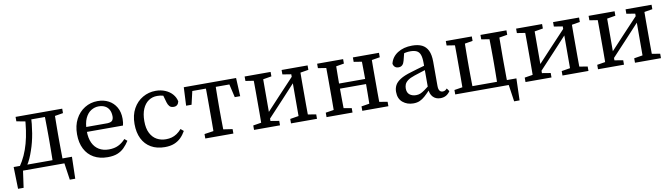

<svg xmlns="http://www.w3.org/2000/svg" viewBox="-34 -1022 5955 1703"><g transform="rotate(-10 2943.0 -171.0)"><path d="M511 0H56L103 -41L76 151H26L21 -46H546L541 151H492L464 -41ZM370 0Q371 -26 371.5 -63Q372 -100 372.5 -140Q373 -180 373 -213V-268Q373 -301 372.5 -341Q372 -381 371.5 -418.5Q371 -456 370 -481H461Q461 -456 460.5 -418.5Q460 -381 459.5 -341Q459 -301 459 -268V-213Q459 -180 459.5 -140Q460 -100 460.5 -63Q461 -26 461 0ZM115 -441V-481H220V-424H206ZM417 -424V-481H535V-441L432 -424ZM74 -40Q103 -82 124.5 -129.5Q146 -177 161 -231.5Q176 -286 185 -348.5Q194 -411 198 -481H252Q248 -392 234.5 -311.5Q221 -231 197 -163Q185 -127 170.5 -94.5Q156 -62 136 -33V-9ZM220 -435V-481H410V-435Z M859 13Q787 13 734.5 -16.5Q682 -46 653.5 -101.5Q625 -157 625 -234Q625 -312 655.5 -370Q686 -428 738.5 -460.5Q791 -493 855 -493Q911 -493 954 -470Q997 -447 1022 -404Q1047 -361 1047 -300Q1047 -282 1045 -266.5Q1043 -251 1040 -240H668V-284H908Q943 -286 953 -300.5Q963 -315 963 -335Q963 -371 950 -395.5Q937 -420 913 -432.5Q889 -445 855 -445Q820 -445 787.5 -425Q755 -405 735 -361.5Q715 -318 715 -246Q715 -184 735 -141Q755 -98 792.5 -75.5Q830 -53 881 -53Q930 -53 965.5 -70Q1001 -87 1031 -120L1055 -100Q1034 -67 1008 -41Q982 -15 946.5 -1Q911 13 859 13Z M1374 13Q1302 13 1250 -17Q1198 -47 1170.5 -102.5Q1143 -158 1143 -235Q1143 -315 1175 -373Q1207 -431 1261 -462Q1315 -493 1377 -493Q1425 -493 1464 -476.5Q1503 -460 1528 -431Q1553 -402 1560 -366Q1556 -347 1544.5 -336Q1533 -325 1513 -325Q1487 -325 1474.5 -339.5Q1462 -354 1456 -375L1431 -463L1482 -421Q1458 -434 1433 -440Q1408 -446 1383 -446Q1340 -446 1306 -423Q1272 -400 1252.5 -355Q1233 -310 1233 -245Q1233 -179 1255 -136.5Q1277 -94 1313.5 -74Q1350 -54 1395 -54Q1423 -54 1447 -60.5Q1471 -67 1493.5 -82Q1516 -97 1537 -121L1563 -99Q1544 -65 1518.5 -40Q1493 -15 1458 -1Q1423 13 1374 13Z M1622 -316 1630 -481H2101L2109 -316H2060L2023 -476L2072 -435H1658L1708 -476L1671 -316ZM1739 0V-40L1853 -57H1878L1992 -40V0ZM1820 0Q1821 -26 1821.5 -63Q1822 -100 1822 -140Q1822 -180 1822 -213V-268Q1822 -301 1822 -341Q1822 -381 1821.5 -418.5Q1821 -456 1820 -481H1911Q1910 -456 1909.5 -418.5Q1909 -381 1908.5 -341Q1908 -301 1908 -268V-213Q1908 -180 1908.5 -140Q1909 -100 1909.5 -63Q1910 -26 1911 0Z M2178 0V-40L2284 -57H2309L2412 -40V0ZM2511 0V-40L2615 -57H2640L2745 -40V0ZM2250 0Q2251 -26 2251.5 -63Q2252 -100 2252 -140Q2252 -180 2252 -213V-268Q2252 -301 2252 -341Q2252 -381 2251.5 -418.5Q2251 -456 2250 -481H2336L2335 0ZM2306 -43 2270 -74H2279L2451 -259L2622 -441L2652 -406H2643L2474 -223ZM2588 0 2589 -481H2673Q2672 -456 2671.5 -418.5Q2671 -381 2671 -341Q2671 -301 2671 -268V-213Q2671 -180 2671 -140Q2671 -100 2671.5 -63Q2672 -26 2673 0ZM2178 -441V-481H2412V-441L2311 -424H2286ZM2511 -441V-481H2745V-441L2642 -424H2617Z M2903 0Q2904 -26 2904.5 -63Q2905 -100 2905 -140Q2905 -180 2905 -213V-268Q2905 -301 2905 -341Q2905 -381 2904.5 -418.5Q2904 -456 2903 -481H2995Q2994 -456 2993.5 -418.5Q2993 -381 2992.5 -341Q2992 -301 2992 -268V-236Q2992 -192 2992.5 -147Q2993 -102 2993.5 -64Q2994 -26 2995 0ZM3224 0Q3225 -26 3225.5 -64Q3226 -102 3226.5 -147Q3227 -192 3227 -236V-268Q3227 -301 3226.5 -341Q3226 -381 3225.5 -418.5Q3225 -456 3224 -481H3316Q3315 -456 3314.5 -418.5Q3314 -381 3314 -341Q3314 -301 3314 -268V-213Q3314 -180 3314 -140Q3314 -100 3314.5 -63Q3315 -26 3316 0ZM2831 0V-40L2939 -57H2964L3065 -40V0ZM2831 -441V-481H3065V-441L2964 -424H2939ZM3153 0V-40L3260 -57H3285L3388 -40V0ZM3153 -441V-481H3388V-441L3285 -424H3260ZM2954 -228V-274H3264V-228Z M3612 14Q3556 14 3516.5 -18.5Q3477 -51 3477 -113Q3477 -145 3490.5 -171.5Q3504 -198 3539.5 -221Q3575 -244 3641 -263Q3669 -272 3695.5 -279.5Q3722 -287 3748.5 -294.5Q3775 -302 3802 -309V-272Q3767 -261 3733 -250Q3699 -239 3665 -228Q3622 -214 3601 -197.5Q3580 -181 3573.5 -163.5Q3567 -146 3567 -128Q3567 -90 3590 -72Q3613 -54 3648 -54Q3668 -54 3685 -60.5Q3702 -67 3725.5 -83.5Q3749 -100 3786 -129L3798 -77H3766Q3739 -48 3716.5 -28Q3694 -8 3669.5 3Q3645 14 3612 14ZM3856 10Q3814 10 3788.5 -17.5Q3763 -45 3762 -94V-98V-324Q3762 -372 3752 -398.5Q3742 -425 3720 -435.5Q3698 -446 3664 -446Q3644 -446 3621.5 -442Q3599 -438 3572 -427L3613 -462L3591 -375Q3585 -350 3572 -337Q3559 -324 3538 -324Q3516 -324 3504 -335.5Q3492 -347 3489 -365Q3503 -424 3556.5 -458.5Q3610 -493 3688 -493Q3741 -493 3776 -476Q3811 -459 3829.5 -421Q3848 -383 3848 -320V-104Q3848 -72 3858 -58.5Q3868 -45 3886 -45Q3899 -45 3908 -50.5Q3917 -56 3925 -65L3944 -38Q3927 -13 3905.5 -1.5Q3884 10 3856 10Z M4062 0Q4063 -26 4063.5 -63Q4064 -100 4064 -140Q4064 -180 4064 -213V-268Q4064 -301 4064 -341Q4064 -381 4063.5 -418.5Q4063 -456 4062 -481H4154Q4153 -456 4152.5 -418.5Q4152 -381 4151.5 -341Q4151 -301 4151 -268V-213Q4151 -180 4151.5 -140Q4152 -100 4152.5 -63Q4153 -26 4154 0ZM4373 0Q4374 -26 4374.5 -63Q4375 -100 4375.5 -140Q4376 -180 4376 -213V-268Q4376 -301 4375.5 -341Q4375 -381 4374.5 -418.5Q4374 -456 4373 -481H4464Q4463 -456 4463 -418.5Q4463 -381 4462.5 -341Q4462 -301 4462 -268V-213Q4462 -180 4462.5 -140Q4463 -100 4463 -63Q4463 -26 4464 0ZM4494 151 4466 -41 4515 0H4113V-46H4549L4543 151ZM3990 -441V-481H4224V-441L4123 -424H4098ZM4302 -441V-481H4536V-441L4434 -424H4409ZM3990 0V-40L4098 -57H4107V0Z M4623 0V-40L4729 -57H4754L4857 -40V0ZM4956 0V-40L5060 -57H5085L5190 -40V0ZM4695 0Q4696 -26 4696.5 -63Q4697 -100 4697 -140Q4697 -180 4697 -213V-268Q4697 -301 4697 -341Q4697 -381 4696.5 -418.5Q4696 -456 4695 -481H4781L4780 0ZM4751 -43 4715 -74H4724L4896 -259L5067 -441L5097 -406H5088L4919 -223ZM5033 0 5034 -481H5118Q5117 -456 5116.5 -418.5Q5116 -381 5116 -341Q5116 -301 5116 -268V-213Q5116 -180 5116 -140Q5116 -100 5116.5 -63Q5117 -26 5118 0ZM4623 -441V-481H4857V-441L4756 -424H4731ZM4956 -441V-481H5190V-441L5087 -424H5062Z M5276 0V-40L5382 -57H5407L5510 -40V0ZM5609 0V-40L5713 -57H5738L5843 -40V0ZM5348 0Q5349 -26 5349.5 -63Q5350 -100 5350 -140Q5350 -180 5350 -213V-268Q5350 -301 5350 -341Q5350 -381 5349.5 -418.5Q5349 -456 5348 -481H5434L5433 0ZM5404 -43 5368 -74H5377L5549 -259L5720 -441L5750 -406H5741L5572 -223ZM5686 0 5687 -481H5771Q5770 -456 5769.5 -418.5Q5769 -381 5769 -341Q5769 -301 5769 -268V-213Q5769 -180 5769 -140Q5769 -100 5769.5 -63Q5770 -26 5771 0ZM5276 -441V-481H5510V-441L5409 -424H5384ZM5609 -441V-481H5843V-441L5740 -424H5715Z"/></g></svg>

Font: Source Serif 4 18pt
Style: Regular
Weight: 400
Designer: Frank Grießhammer
Foundry: Adobe Systems Incorporated
Version: Version 4.004;hotconv 1.0.116;makeotfexe 2.5.65601